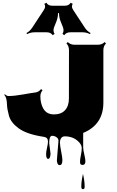

<svg xmlns="http://www.w3.org/2000/svg" viewBox="-20 -975 846 1393"><path d="M450.7 -933.6Q480.5 -933.6 492.2 -955.1L507.3 -947.3Q500.5 -933.1 502 -923.8Q503.4 -914.6 512.2 -900.9L595.7 -773.9Q612.3 -748.5 637.2 -735.4L632.3 -727.5Q608.4 -740.7 577.6 -740.7H490.2Q460.4 -740.7 446.3 -719.7L433.1 -729Q446.8 -750.5 436.5 -777.8L418.5 -823.2Q408.2 -850.6 408.2 -879.9H400.9Q400.9 -850.6 390.6 -823.2L372.6 -777.8Q362.3 -750.5 376 -729L362.3 -719.7Q348.1 -740.7 318.8 -740.7H231.4Q200.7 -740.7 176.8 -727.5L171.9 -735.4Q196.8 -748.5 213.4 -773.9L296.9 -900.9Q305.7 -914.6 307.1 -923.8Q308.6 -933.1 301.8 -947.3L316.9 -955.1Q328.6 -933.6 358.4 -933.6ZM336.9 63.5 346.7 140.6Q346.7 152.3 342.5 165Q338.4 177.7 329.1 177.7Q314.5 177.7 314.5 141.6Q314.5 126.5 321.3 96.9Q328.1 67.4 328.1 51.8Q328.1 21.5 296.9 17.6Q172.9 -1 114.3 -44.9Q58.6 -85.9 44.9 -135.7Q31.2 -186 30.8 -215.8Q29.3 -270 10.7 -286.6L15.1 -291.5Q29.3 -278.3 40.5 -278.3Q83.5 -278.3 147.7 -289.8Q211.9 -301.3 236.1 -304Q260.3 -306.6 277.8 -328.6L288.6 -320.3Q272.9 -300.8 272.9 -275.9Q272.9 -251 278.1 -228.8Q283.2 -206.5 293.9 -187.5Q318.4 -145 371.3 -145Q424.3 -145 452.1 -175.8Q480 -206.5 480 -259.8L480.5 -610.8Q480.5 -641.6 461.9 -659.7L471.7 -669.9Q491.2 -650.4 520.5 -650.4H690.4Q720.2 -650.4 739.3 -669.9L749 -659.7Q730 -641.1 730 -610.8V-231Q730 -71.3 584 -10.7H583.5V95.2Q583.5 112.3 591.6 145.5Q599.6 178.7 599.6 195.3Q599.6 221.7 578.6 221.7Q560.5 221.7 560.5 201.4Q560.5 181.2 566.9 150.9Q573.2 120.6 573.2 99.1Q573.2 77.6 552.7 55.7Q513.2 14.2 450.2 14.2Q433.1 14.2 424.1 26.6Q415 39.1 415 59.6Q415 80.1 423.8 124.3Q432.6 168.5 432.6 185.5Q432.6 223.1 413.1 223.1Q402.3 223.1 397.5 211.7Q392.6 200.2 392.6 188L404.3 46.4Q404.3 30.3 389.6 20.3Q375 10.3 358.4 10.3Q336.9 10.3 336.9 63.5ZM569.8 379.9Q569.8 338.9 582 286.6Q594.2 337.9 594.2 379.4Q594.2 397.5 582 397.5Q569.8 397.5 569.8 379.9Z"/></svg>

Font: Nosifer Caps
Style: Regular
Weight: 800
Version: Version 001.002